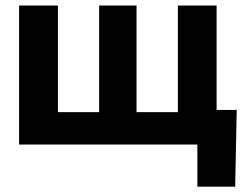

<svg xmlns="http://www.w3.org/2000/svg" viewBox="-20 -536 900 712"><path d="M50.8 -515.6H194.8V-120.1H347.7V-515.6H486.3V-120.1H639.6V-515.6H783.2V0H50.8ZM711.9 156.2V0H669.9V-128.4H857.9L852.1 156.2Z"/></svg>

Font: Inter Display
Style: Bold
Weight: 700
Designer: Rasmus Andersson
Foundry: rsms
Version: Version 4.001;git-9221beed3